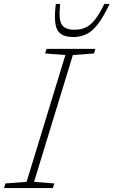

<svg xmlns="http://www.w3.org/2000/svg" viewBox="-48 -955 576 975"><path d="M284 -675.5 181 -683.5 188.5 -707H436.5L429 -683.5L322 -675.5L125 -31.5L227.5 -23.5L220.5 0H-27.5L-20.5 -23.5L87 -31.5ZM329.5 -804Q361.5 -804 386.5 -815.2Q411.5 -826.5 434.2 -855Q457 -883.5 481.5 -935H508.5Q477.5 -869.5 449.5 -833Q421.5 -796.5 391.5 -781.8Q361.5 -767 323.5 -767Q262.5 -767 243 -803.5Q223.5 -840 235.5 -935H257.5Q249 -857.5 265.2 -830.8Q281.5 -804 329.5 -804Z"/></svg>

Font: Newsreader 6pt ExtraLight
Style: Italic
Weight: 275
Italic angle: -17°
Designer: Hugues Gentile
Foundry: Production Type
Version: Version 1.003; ttfautohint (v1.8.3)